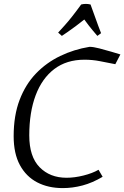

<svg xmlns="http://www.w3.org/2000/svg" viewBox="-20 -952 637 984"><path d="M302 12Q227 12 170.5 -17.5Q114 -47 82 -106Q50 -165 50 -254Q50 -360 80.5 -440Q111 -520 164.5 -575.5Q218 -631 288.5 -665Q359 -699 439 -712Q458 -712 489 -704Q520 -696 550.5 -687Q581 -678 597 -673L571 -623Q530 -631 492 -638.5Q454 -646 413 -646Q321 -646 258 -598Q195 -550 162.5 -463Q130 -376 130 -258Q130 -149 183 -95Q236 -41 321 -41Q362 -41 408 -52.5Q454 -64 485 -82L506 -46Q454 -15 403 -1.5Q352 12 302 12ZM297 -768 278 -785Q278 -785 312 -822.5Q346 -860 396 -929Q408 -932 420 -932Q432 -932 444 -929Q470 -855 484 -818.5Q498 -782 498 -782L479 -768Q472 -776 454 -797.5Q436 -819 412 -852Q391 -835 367.5 -817.5Q344 -800 325 -787Q306 -774 297 -768Z"/></svg>

Font: Mate
Style: Italic
Weight: 400
Italic angle: -10.8°
Designer: Eduardo Rodriguez Tunni
Foundry: Eduardo Rodriguez Tunni
Version: Version 1.003; ttfautohint (v1.8.4.7-5d5b);gftools[0.9.24]